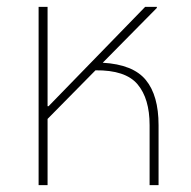

<svg xmlns="http://www.w3.org/2000/svg" viewBox="-20 -537 553 557"><path d="M92 0V-517H118V-229H121L401 -517H435V-514L278 -355Q366 -350 403 -305Q440 -260 440 -174V0H414V-174Q414 -251 379 -292.5Q344 -334 257 -333L118 -192V0Z"/></svg>

Font: Noto Sans Thai UI SemCond Thin
Style: Regular
Weight: 100
Width: 4
Designer: Monotype Design Team
Foundry: Monotype Imaging Inc.
Version: Version 2.000